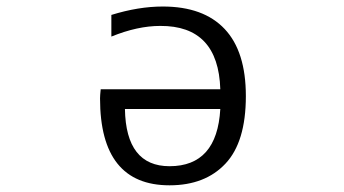

<svg xmlns="http://www.w3.org/2000/svg" viewBox="-20 -550 1040 580"><path d="M645.5 -280.3Q639.6 -472.7 463.9 -471.7Q395.5 -471.7 316.4 -439.5V-504.9Q398.4 -530.3 471.7 -530.3Q594.7 -530.3 658.7 -462.4Q722.7 -394.5 722.7 -259.8Q722.7 -121.1 661.1 -55.7Q599.6 9.8 492.2 9.8Q282.2 9.8 282.2 -252.9Q282.2 -261.7 284.2 -280.3ZM645.5 -220.7H357.4Q360.4 -47.9 492.2 -47.9Q635.7 -47.9 645.5 -220.7Z"/></svg>

Font: Gen Shin Gothic Monospace Normal
Style: Regular
Weight: 350
Designer: [Source Han Sans]
Ryoko NISHIZUKA  (kana & ideographs); Paul D. Hunt (Latin, Greek & Cyrillic); Wenlong ZHANG  (bopomofo
Version: Version 1.002.20150607